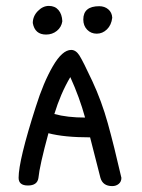

<svg xmlns="http://www.w3.org/2000/svg" viewBox="-20 -630 480 650"><path d="M136 -513Q98 -513 91 -552Q91 -575 108 -592.5Q125 -610 145.5 -610Q166 -610 178 -596Q190 -582 191 -558Q188 -538 172.5 -525.5Q157 -513 136 -513ZM316 -609Q334 -609 346.5 -598.5Q359 -588 360 -570Q357 -545 342 -530.5Q327 -516 307.5 -516Q288 -516 275 -529.5Q262 -543 262 -564Q262 -609 316 -609ZM110 -27Q106 -2 74.5 -2Q43 -2 43 -28Q43 -87 101 -268Q127 -351 159 -406Q191 -461 221 -461Q237 -461 249 -442Q261 -423 292.5 -355.5Q324 -288 345 -212.5Q366 -137 391 -28Q391 -15 382 -7.5Q373 0 360 0Q328 0 320 -28L285 -165Q197 -165 144 -179Q114 -69 110 -27ZM218 -369Q185 -313 164 -244Q208 -232 268 -232Q249 -301 218 -369Z"/></svg>

Font: Patrick Hand SC
Style: Regular
Weight: 400
Designer: Patrick Wagesreiter
Foundry: Patrick Wagesreiter
Version: Version 1.003;PS 001.003;hotconv 1.0.70;makeotf.lib2.5.58329